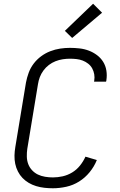

<svg xmlns="http://www.w3.org/2000/svg" viewBox="-20 -999 640 1027"><path d="M263 8Q240 8 217.5 5.5Q195 3 173.5 -3.5Q152 -10 133.5 -21Q115 -32 100.5 -47Q86 -62 76 -81.5Q66 -101 61.5 -122.5Q57 -144 57.5 -167Q58 -190 62 -213L119 -558Q124 -584 133.5 -610Q143 -636 160 -658.5Q177 -681 200 -698Q223 -715 249 -725Q275 -735 301.5 -739Q328 -743 354 -743Q380 -743 406 -740Q432 -737 455.5 -728Q479 -719 499 -704Q519 -689 532 -668Q545 -647 549 -621.5Q553 -596 549 -570Q549 -568 548.5 -566Q548 -564 547 -562H483Q483 -563 483.5 -564.5Q484 -566 484 -567Q487 -585 484 -602Q481 -619 473 -633.5Q465 -648 451.5 -658.5Q438 -669 422.5 -675Q407 -681 389.5 -683Q372 -685 354 -685Q335 -685 315.5 -682Q296 -679 277 -671.5Q258 -664 241.5 -651.5Q225 -639 212.5 -622Q200 -605 193 -586.5Q186 -568 183 -548L126 -203Q123 -183 123.5 -161.5Q124 -140 131 -121.5Q138 -103 151.5 -88.5Q165 -74 182.5 -65.5Q200 -57 221 -53.5Q242 -50 263 -50Q289 -50 315.5 -56Q342 -62 366 -76.5Q390 -91 408 -113.5Q426 -136 437 -161L498 -143Q484 -108 459.5 -78Q435 -48 403 -28Q371 -8 334.5 0Q298 8 263 8ZM366 -796 327 -834 478 -979 526 -931Z"/></svg>

Font: Iosevka Curly Light Extended
Style: Italic
Weight: 300
Width: 7
Italic angle: -9°
Monospace: yes
Designer: Belleve Invis
Foundry: Belleve Invis
Version: Version 11.1.0; ttfautohint (v1.8.3)